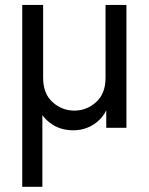

<svg xmlns="http://www.w3.org/2000/svg" viewBox="-20 -508 591 763"><path d="M270.5 9.8Q207 9.8 163.6 -32.7Q120.1 -75.2 120.1 -148.4L68.4 -238.3V-488.3H151.4V-199.2Q151.4 -135.7 189 -102.1Q226.6 -68.4 275.4 -68.4Q324.2 -68.4 361.8 -102.1Q399.4 -135.7 399.4 -199.2V-488.3H482.4V-228.5L418.9 -148.4Q418.9 -75.2 376 -32.7Q333 9.8 270.5 9.8ZM68.4 234.4V-296.9L148.4 -65.4V234.4ZM402.3 0V-144.5L482.4 -255.9V0Z"/></svg>

Font: Sen
Style: Regular
Weight: 400
Designer: Kosal Sen, Philatype
Foundry: Philatype
Version: Version 2.000;gftools[0.9.31]